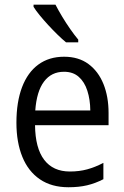

<svg xmlns="http://www.w3.org/2000/svg" viewBox="-20 -786 528 816"><path d="M252.4 -544.9Q314 -544.9 356 -513.9Q397.9 -482.9 419.7 -429Q441.4 -375 441.4 -305.7V-253.9H128.9Q129.9 -156.7 167.7 -106.9Q205.6 -57.1 276.9 -57.1Q316.9 -57.1 350.3 -66.2Q383.8 -75.2 419.4 -93.8V-24.4Q385.3 -6.8 350.3 1.5Q315.4 9.8 271 9.8Q199.2 9.8 149.7 -23.9Q100.1 -57.6 75 -119.4Q49.8 -181.2 49.8 -264.6Q49.8 -352.5 73.7 -415.5Q97.7 -478.5 143.1 -511.7Q188.5 -544.9 252.4 -544.9ZM252 -481Q198.2 -481 167 -439.2Q135.7 -397.5 129.9 -316.4H363.8Q363.3 -362.8 351.3 -400.1Q339.4 -437.5 314.9 -459.2Q290.5 -481 252 -481ZM215.8 -766.1Q227.5 -743.2 244.1 -715.6Q260.7 -688 278.8 -662.1Q296.9 -636.2 312.5 -617.7V-606H260.7Q244.1 -619.6 224.4 -638.9Q204.6 -658.2 184.8 -679.7Q165 -701.2 148.7 -721.2Q132.3 -741.2 122.6 -756.8V-766.1Z"/></svg>

Font: Open Sans SemiCondensed
Style: Regular
Weight: 400
Width: 4
Designer: Monotype Design Team
Foundry: Monotype Imaging Inc.
Version: Version 3.000